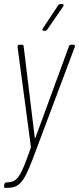

<svg xmlns="http://www.w3.org/2000/svg" viewBox="-22 -720 387 940"><path d="M193 -569H198C203 -569 207 -572 210 -576L287 -688C292 -695 290 -700 282 -700H274C269 -700 264 -697 262 -693L188 -581C183 -574 186 -569 193 -569ZM3 200H7C68 200 91 183 138 59L344 -490C347 -497 344 -501 337 -501H326C321 -501 316 -498 315 -492L152 -47C151 -43 149 -43 148 -47L94 -492C94 -498 91 -501 85 -501H74C67 -501 63 -497 64 -490L129 -3C129 -1 130 1 129 3C80 142 66 172 11 173H10C4 173 0 177 -1 183L-2 190C-3 196 0 200 3 200Z"/></svg>

Font: Barlow Condensed Thin
Style: Italic
Weight: 250
Width: 3
Italic angle: -7°
Designer: Jeremy Tribby
Foundry: Tribby Type
Version: Version 1.422;hotconv 1.0.109;makeotfexe 2.5.65596